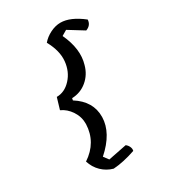

<svg xmlns="http://www.w3.org/2000/svg" viewBox="-229 -1001 1108 1229"><g transform="rotate(-30 325.5 -387.0)"><path d="M414 -877Q487 -877 576 -807Q574 -766 533 -751L423 -819L384 -796Q444 -668 413 -565Q396 -502 348.5 -462.5Q301 -423 238 -421L235 -406Q346 -336 344 -220.5Q342 -105 221 2L248 38L384 11Q397 20 404.5 36Q412 52 408 67Q318 98 243 103Q196 90 161.5 56.5Q127 23 112 -25Q227 -101 232 -233Q233 -286 204 -330Q175 -374 132 -393L157 -477Q216 -477 262 -527Q308 -577 315 -650.5Q322 -724 275 -809Q300 -839 338.5 -858Q377 -877 414 -877Z"/></g></svg>

Font: Tillana Medium
Style: Regular
Weight: 500
Designer: Lipi Raval (Devanagari, Latin), Jonny Pinhorn (Latin)
Foundry: Indian Type Foundry
Version: Version 2.003;PS 1.0;hotconv 1.0.79;makeotf.lib2.5.61930; tt